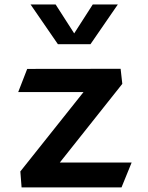

<svg xmlns="http://www.w3.org/2000/svg" viewBox="-20 -834 660 854"><path d="M101 -527.5 61 -424.5H351.5L70.5 -71.5L76 -0.5H520.5L565.5 -111H246L524 -461L516.5 -528ZM116 -814H227.5L310 -685.5L392.5 -814H504L382.5 -637.5H237.5Z"/></svg>

Font: Monaspace Argon SemiBold
Style: Regular
Weight: 600
Designer: Riley Cran & the Lettermatic Team
Foundry: Lettermatic
Version: Version 1.000 (Monaspace Argon)